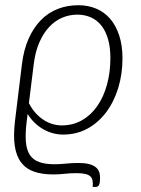

<svg xmlns="http://www.w3.org/2000/svg" viewBox="-20 -526 554 754"><path d="M38.5 -48 66 -272.5Q73 -331 92.5 -374.5Q112 -418 140.8 -447.2Q169.5 -476.5 207 -491Q244.5 -505.5 287.5 -505.5Q326 -505.5 358 -492Q390 -478.5 412.8 -452Q435.5 -425.5 448.2 -386.5Q461 -347.5 461 -297Q461 -235.5 444.5 -181.2Q428 -127 397.5 -86Q367 -45 324 -21.2Q281 2.5 228 2.5Q207.5 2.5 187.2 -3Q167 -8.5 149 -19Q131 -29.5 115.5 -44.5Q100 -59.5 88.5 -78.5L85 -51Q79 -3 81.5 29.5Q84 62 96.8 81.8Q109.5 101.5 133.5 110.2Q157.5 119 194 119Q215.5 119 238.8 116.5Q262 114 287.5 114Q312 114 328.2 118Q344.5 122 354.5 129.5Q364.5 137 368.8 147.8Q373 158.5 373 172.5Q373 191 369.2 199.5Q365.5 208 356.5 208H344Q345.5 192.5 343.2 182.2Q341 172 333.8 165.8Q326.5 159.5 313.2 156.8Q300 154 280 154Q255 154 233.5 156.5Q212 159 189 159Q145 159 113.5 148Q82 137 63 112Q44 87 38 47Q32 7 39 -51.5ZM93.5 -121Q105 -98.5 119.8 -82.2Q134.5 -66 151.5 -55Q168.5 -44 186.5 -38.8Q204.5 -33.5 222 -33.5Q266.5 -33.5 302 -53.8Q337.5 -74 362.2 -109.8Q387 -145.5 400.2 -193.8Q413.5 -242 413.5 -298Q413.5 -340.5 404.2 -372.5Q395 -404.5 377.8 -426Q360.5 -447.5 336.5 -458Q312.5 -468.5 283.5 -468.5Q252.5 -468.5 224.2 -456.5Q196 -444.5 173.2 -420.2Q150.5 -396 134.5 -359.5Q118.5 -323 112.5 -274Z"/></svg>

Font: Lato Light
Style: Italic
Weight: 300
Italic angle: -7°
Designer: Lukasz Dziedzic
Foundry: tyPoland Lukasz Dziedzic
Version: Version 2.007; 2014-02-27